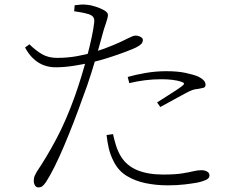

<svg xmlns="http://www.w3.org/2000/svg" viewBox="-20 -790 1040 836"><path d="M303 -741 305 -767Q319 -769 331.5 -770Q344 -771 361 -769Q374 -768 395 -761.5Q416 -755 433 -745.5Q450 -736 450 -725Q450 -718 447 -707.5Q444 -697 440 -685Q436 -673 432 -661Q423 -628 409 -578Q395 -528 377.5 -472Q360 -416 340 -364Q321 -310 300 -256Q279 -202 258 -152.5Q237 -103 217 -63Q197 -23 180 3Q171 16 164 21Q157 26 146 26Q138 26 132.5 17.5Q127 9 127 -2Q127 -9 128 -14.5Q129 -20 132 -26.5Q135 -33 140 -42Q182 -104 225 -184.5Q268 -265 307 -374Q321 -414 334.5 -458Q348 -502 359.5 -545.5Q371 -589 379 -626.5Q387 -664 390 -691Q392 -707 386.5 -715Q381 -723 367 -728Q351 -733 334 -736Q317 -739 303 -741ZM108 -597Q137 -569 164 -553.5Q191 -538 229 -538Q274 -538 315.5 -545.5Q357 -553 389 -563Q437 -578 475.5 -594.5Q514 -611 541 -625Q551 -630 558 -632.5Q565 -635 571 -635Q578 -635 585 -632.5Q592 -630 597 -626Q602 -622 602 -617Q602 -606 595.5 -599Q589 -592 572 -583Q562 -578 529.5 -565.5Q497 -553 455 -539.5Q413 -526 373 -517Q342 -510 301 -503.5Q260 -497 222 -497Q196 -497 172 -505.5Q148 -514 127 -533Q106 -552 89 -583ZM543 -428 536 -455Q571 -465 615 -472.5Q659 -480 704 -480Q754 -480 788.5 -472.5Q823 -465 842 -457Q857 -450 866 -441Q875 -432 875 -421Q875 -410 865 -407.5Q855 -405 843 -403Q829 -402 817.5 -398Q806 -394 786 -383Q767 -373 735.5 -355.5Q704 -338 678 -324L664 -344Q682 -356 705.5 -370.5Q729 -385 749 -398.5Q769 -412 776 -418Q788 -428 772 -433Q753 -440 729.5 -442.5Q706 -445 683 -445Q646 -445 610.5 -440.5Q575 -436 543 -428ZM472 -206 444 -202Q447 -174 453.5 -145Q460 -116 476 -85Q496 -46 532 -24Q568 -2 614 7.5Q660 17 710 17Q751 17 784.5 13Q818 9 840 5Q859 1 875.5 -6Q892 -13 892 -26Q892 -34 887 -39Q882 -44 874 -46.5Q866 -49 857 -49Q841 -49 822.5 -44.5Q804 -40 773.5 -35Q743 -30 690 -30Q624 -30 578 -49Q532 -68 507 -108Q493 -131 485 -157Q477 -183 472 -206Z"/></svg>

Font: Noto Serif SC
Style: Regular
Weight: 200
Designer: Ryoko NISHIZUKA 西塚涼子 (kana & ideographs); Frank Grießhammer (Latin, Greek & Cyrillic); Wenlong ZHANG 张文龙 (bopomofo); San
Foundry: Adobe
Version: Version 2.001;hotconv 1.1.0;makeotfexe 2.6.0